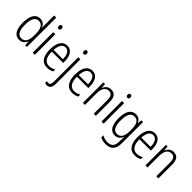

<svg xmlns="http://www.w3.org/2000/svg" viewBox="188 -2018 3518 3518"><g transform="rotate(45 1947.0 -259.5)"><path d="M222 10C297 10 340 -35 362 -89H366L373 0H417V-760H362V-527C362 -503 364 -475 365 -446H362C340 -499 294 -542 223 -542C112 -542 48 -444 48 -262C48 -84 108 10 222 10ZM231 -38C143 -38 104 -117 104 -261C104 -412 147 -493 232 -493C321 -493 362 -419 362 -286V-240C362 -111 320 -38 231 -38Z M594 -731C569 -731 557 -713 557 -686C557 -658 570 -641 594 -641C618 -641 631 -658 631 -686C631 -713 619 -731 594 -731ZM621 -532H566V0H621Z M926 -542C807 -542 745 -434 745 -264C745 -99 808 10 944 10C995 10 1036 -2 1075 -23V-75C1031 -49 993 -38 948 -38C850 -38 800 -115 799 -262H1094V-303C1094 -434 1042 -542 926 -542ZM926 -495C1006 -495 1042 -412 1041 -307H801C808 -432 853 -495 926 -495Z M1207 -686C1207 -658 1221 -641 1245 -641C1268 -641 1281 -658 1281 -686C1281 -713 1270 -731 1245 -731C1220 -731 1207 -713 1207 -686ZM1168 241C1232 240 1270 199 1270 102V-532H1216V100C1216 163 1199 191 1161 191C1147 191 1133 188 1120 183V232C1132 237 1148 241 1168 241Z M1577 -542C1458 -542 1396 -434 1396 -264C1396 -99 1459 10 1595 10C1646 10 1687 -2 1726 -23V-75C1682 -49 1644 -38 1599 -38C1501 -38 1451 -115 1450 -262H1745V-303C1745 -434 1693 -542 1577 -542ZM1577 -495C1657 -495 1693 -412 1692 -307H1452C1459 -432 1504 -495 1577 -495Z M2060 -542C1987 -542 1941 -496 1919 -440H1915L1909 -532H1866V0H1920V-294C1920 -429 1968 -494 2052 -494C2115 -494 2148 -450 2148 -353V0H2202V-363C2202 -486 2152 -542 2060 -542Z M2377 -731C2352 -731 2340 -713 2340 -686C2340 -658 2353 -641 2377 -641C2401 -641 2414 -658 2414 -686C2414 -713 2402 -731 2377 -731ZM2404 -532H2349V0H2404Z M2704 -542C2588 -542 2527 -440 2527 -263C2527 -82 2590 10 2699 10C2768 10 2816 -29 2840 -93H2844C2841 -60 2840 -31 2840 -4V27C2840 140 2792 192 2693 192C2640 192 2595 179 2552 155V209C2592 229 2637 241 2693 241C2834 241 2895 162 2895 19V-532H2850L2843 -452H2840C2814 -506 2773 -542 2704 -542ZM2712 -493C2804 -493 2841 -418 2841 -294V-237C2841 -125 2804 -38 2709 -38C2626 -38 2583 -111 2583 -263C2583 -407 2622 -493 2712 -493Z M3198 -542C3079 -542 3017 -434 3017 -264C3017 -99 3080 10 3216 10C3267 10 3308 -2 3347 -23V-75C3303 -49 3265 -38 3220 -38C3122 -38 3072 -115 3071 -262H3366V-303C3366 -434 3314 -542 3198 -542ZM3198 -495C3278 -495 3314 -412 3313 -307H3073C3080 -432 3125 -495 3198 -495Z M3681 -542C3608 -542 3562 -496 3540 -440H3536L3530 -532H3487V0H3541V-294C3541 -429 3589 -494 3673 -494C3736 -494 3769 -450 3769 -353V0H3823V-363C3823 -486 3773 -542 3681 -542Z"/></g></svg>

Font: Noto Sans Arabic Cond Light
Style: Regular
Weight: 300
Width: 3
Designer: Monotype Design Team, Nadine Chahine, Nizar Qandah and Khaled Hosny
Foundry: Monotype Imaging Inc.
Version: Version 2.012